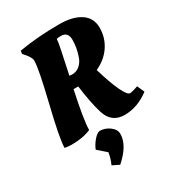

<svg xmlns="http://www.w3.org/2000/svg" viewBox="-229 -839 1130 1245"><g transform="rotate(-30 336.0 -216.5)"><path d="M237 -19Q178 7 93 7Q64 7 41 2Q41 -64 97.5 -295.5Q154 -527 154 -587Q154 -611 118 -651L107 -664L110 -686Q246 -710 412 -710Q512 -710 570 -671.5Q628 -633 628 -559.5Q628 -486 588 -425.5Q548 -365 474 -331Q507 -219 537 -156Q567 -93 586 -93Q602 -93 636 -105L648 -109L672 -55Q584 12 486.5 12Q389 12 359 -86Q333 -172 317 -299H282Q237 -89 237 -19ZM400 104Q400 188 299 277L248 252Q268 208 273 168L210 113Q222 82 246.5 53Q271 24 292 20Q332 20 366 45Q400 70 400 104ZM323 -386Q355 -386 378.5 -406Q402 -426 414 -458Q436 -521 436 -580Q436 -639 383 -639Q367 -639 351 -636Q350 -605 302 -388Q309 -386 323 -386Z"/></g></svg>

Font: Oleo Script
Style: Bold
Weight: 700
Designer: Soytutype
Foundry: Soytutype
Version: Version 1.002